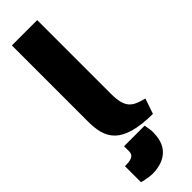

<svg xmlns="http://www.w3.org/2000/svg" viewBox="-337 -784 1029 1029"><g transform="rotate(-45 177.5 -270.0)"><path d="M93 66V27H249C253 47 255 62 256 71C257 82 256 87 256 90C255 202 179 239 98 240C90 240 82 239 72 238C53 235 33 232 21 227V106C64 106 93 100 93 66ZM355 -73 325 14C91 12 50 -74 50 -204V-780H242V-223C242 -114 275 -93 355 -73Z"/></g></svg>

Font: Repo Black
Style: Regular
Weight: 900
Designer: Stefan Peev
Foundry: Context Ltd
Version: Version 1.502